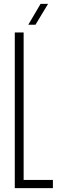

<svg xmlns="http://www.w3.org/2000/svg" viewBox="-20 -967 301 987"><path d="M56 0V-800H101.5V-42H252V0ZM125.5 -840 188.5 -947H227L162.5 -840Z"/></svg>

Font: Big Shoulders Display Thin Light
Style: Regular
Weight: 300
Version: Version 2.002